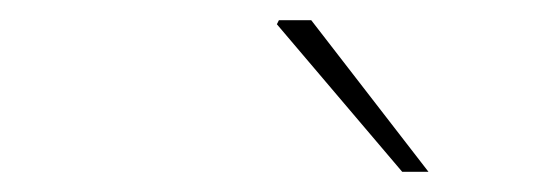

<svg xmlns="http://www.w3.org/2000/svg" viewBox="-20 -740 544 190"><path d="M378 -570 254 -716 256 -720H288L404 -570Z"/></svg>

Font: Source Sans 3
Style: Italic
Weight: 200
Italic angle: -11°
Designer: Paul D. Hunt
Foundry: Adobe
Version: Version 3.046;hotconv 1.0.118;makeotfexe 2.5.65603